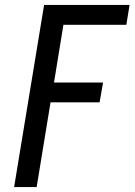

<svg xmlns="http://www.w3.org/2000/svg" viewBox="-20 -755 543 775"><path d="M37 0 158 -735H503L490 -655H236L198 -422H396L382 -342H184L128 0Z"/></svg>

Font: Iosevka SS18 Medium
Style: Italic
Weight: 500
Italic angle: -9°
Monospace: yes
Designer: Belleve Invis
Foundry: Belleve Invis
Version: Version 25.1.1; ttfautohint (v1.8.4)